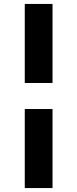

<svg xmlns="http://www.w3.org/2000/svg" viewBox="-20 -828 390 969"><path d="M105 121.1V-277.8H245.1V121.1ZM105 -409.2V-808.1H245.1V-409.2Z"/></svg>

Font: PoppinsZ SemiBold
Style: Regular
Weight: 600
Designer: Ninad Kale (Devanagari), Jonny Pinhorn (Latin)
Foundry: Indian Type Foundry
Version: Version 3.002;FEAKit 1.0